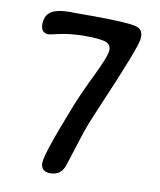

<svg xmlns="http://www.w3.org/2000/svg" viewBox="-78 -714 665 800"><g transform="rotate(10 254.5 -314.0)"><path d="M234.9 -267.6Q258.8 -327.6 300.8 -413.8Q342.8 -500 342.8 -524.2Q342.8 -548.3 319.1 -556.2Q295.4 -564 233.9 -564Q172.4 -564 128.9 -554.2Q85.4 -544.4 82 -544.4Q48.8 -544.4 48.8 -581.3Q48.8 -618.2 73.5 -635Q98.1 -651.9 158.7 -651.9L170.4 -651.4H241.7Q395 -651.4 433.1 -641.1Q462.9 -633.3 462.9 -604V-594.2Q462.9 -562 338.9 -274.4Q309.1 -205.1 297.1 -169.7Q285.2 -134.3 267.8 -78.1Q250.5 -22 246.1 -12.2Q230 24.4 189.5 24.4Q148.9 24.4 148.9 -12.9Q148.9 -50.3 234.9 -267.6Z"/></g></svg>

Font: Averia Libre
Style: Regular
Weight: 400
Version: Version 1.002